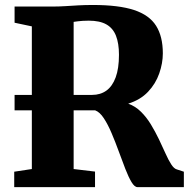

<svg xmlns="http://www.w3.org/2000/svg" viewBox="-20 -770 776 790"><path d="M38.5 0V-63.5L111 -74.5V-661.5L40 -676.5V-743H192Q223.5 -743 250 -744.8Q276.5 -746.5 303 -748Q329.5 -749.5 362.5 -749.5Q468.5 -749.5 531.5 -728.8Q594.5 -708 622.2 -664Q650 -620 650 -550.5Q650 -510 635.2 -467.8Q620.5 -425.5 589 -392.2Q557.5 -359 507.5 -343.5Q537 -333 560 -310.2Q583 -287.5 601 -257.8Q619 -228 633.8 -197.2Q648.5 -166.5 660.8 -139Q673 -111.5 684.5 -93.8Q696 -76 707.5 -73L736.5 -63.5V0H546Q533.5 0 521 -21Q508.5 -42 495.5 -75.5Q482.5 -109 468.5 -147.5Q454.5 -186 439.2 -222Q424 -258 407.2 -283.5Q390.5 -309 371.5 -316H40V-379.5H359Q393 -379.5 417.8 -397.2Q442.5 -415 456 -451.8Q469.5 -488.5 469.5 -544.5Q469.5 -591.5 457.2 -622.8Q445 -654 417.8 -669.5Q390.5 -685 345 -685Q331 -685 319.5 -684.2Q308 -683.5 299 -682.2Q290 -681 283 -680V-74.5L371 -64V0Z"/></svg>

Font: Merriweather 24pt Black
Style: Regular
Weight: 900
Designer: Eben Sorkin
Foundry: Eben Sorkin
Version: Version 2.100